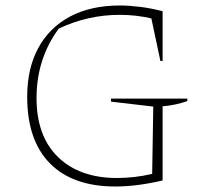

<svg xmlns="http://www.w3.org/2000/svg" viewBox="-20 -673 755 699"><path d="M400 6Q245 6 162 -78Q79 -162 79 -321Q79 -424 119.5 -498.5Q160 -573 235.5 -613Q311 -653 416 -653Q450 -653 490.5 -648Q531 -643 572 -632V-451H564L531 -606Q475 -619 416 -619Q300 -619 194 -569Q113 -459 113 -316Q113 -177 191.5 -101Q270 -25 406 -25Q436 -25 468 -28.5Q500 -32 534 -40L538 -285L384 -303V-314H662V-305Q642 -298 619.5 -293Q597 -288 572 -286V-16Q478 6 400 6Z"/></svg>

Font: Piazzolla Thin
Style: Regular
Weight: 100
Designer: Juan Pablo del Peral
Foundry: Huerta Tipografica
Version: Version 1.330